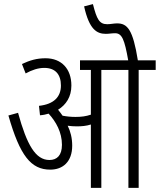

<svg xmlns="http://www.w3.org/2000/svg" viewBox="-20 -916 779 936"><path d="M332 -206C332 -242 324 -275 310 -303C324 -301 340 -300 355 -300C378 -300 401 -302 423 -309V0H474V-575H606V0H656V-575H739V-622H652C628 -772 601 -802 551 -802C535 -802 519 -798 503 -798C464 -798 452 -822 433 -896L390 -885C415 -772 452 -751 496 -751C511 -751 526 -754 541 -754C575 -754 587 -723 605 -622H370V-575H423V-357C399 -349 377 -346 348 -346C326 -346 306 -348 285 -352C278 -362 270 -373 263 -381C302 -405 328 -444 328 -499C328 -580 280 -632 202 -632C159 -632 126 -622 87 -604L105 -558C136 -575 166 -585 196 -585C250 -585 277 -553 277 -499C277 -444 243 -408 170 -400L175 -354C190 -355 204 -358 217 -362C253 -323 282 -271 282 -210C282 -159 258 -136 221 -136C153 -136 111 -210 68 -366L21 -353C77 -157 131 -89 225 -89C286 -89 332 -127 332 -206Z"/></svg>

Font: Noto Sans Devanagari UI ExtraCondensed Light
Style: Regular
Weight: 300
Width: 2
Designer: Jelle Bosma - Monotype Design Team
Foundry: Monotype Imaging Inc.
Version: Version 2.004